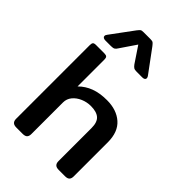

<svg xmlns="http://www.w3.org/2000/svg" viewBox="-271 -1035 1138 1138"><g transform="rotate(45 298.0 -466.5)"><path d="M82 -753Q82 -762 89 -770L193 -911Q204 -925 209.5 -929Q215 -933 231 -933H288Q304 -933 310 -928.5Q316 -924 326 -911L430 -770Q437 -762 437 -753Q437 -746 431 -742Q425 -738 415 -738H368Q351 -738 343.5 -742.5Q336 -747 327 -759L260 -859L192 -759Q185 -747 177 -742.5Q169 -738 152 -738H105Q95 -738 88.5 -742Q82 -746 82 -753ZM59 -36V-653Q59 -668 64 -674Q69 -680 85 -680H154Q170 -680 175.5 -674Q181 -668 181 -653V-429Q214 -462 258 -478.5Q302 -495 362 -495Q443 -495 492.5 -451.5Q542 -408 542 -321V-36Q542 -18 533.5 -9Q525 0 505 0H452Q432 0 423 -9Q414 -18 414 -36V-313Q414 -362 390.5 -382.5Q367 -403 319 -403Q286 -403 255.5 -390Q225 -377 206 -354Q187 -331 187 -301V-36Q187 -18 178.5 -9Q170 0 149 0H97Q77 0 68 -9Q59 -18 59 -36Z"/></g></svg>

Font: Mitr
Style: Regular
Weight: 400
Designer: Thanarat Vachiruckul
Foundry: Cadson Demak
Version: Version 1.003